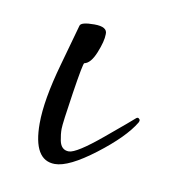

<svg xmlns="http://www.w3.org/2000/svg" viewBox="-41 -261 263 298"><g transform="rotate(10 90.5 -112.0)"><path d="M106 -212Q106 -201 98.5 -182.5Q91 -164 81 -162Q79 -162 71.5 -113Q64 -64 64 -55.5Q64 -47 66 -37Q69 -23 81 -23Q93 -23 132 -55.5Q171 -88 174 -91Q177 -94 179 -92.5Q181 -91 181 -89.5Q181 -88 180 -86Q165 -61 125 -30.5Q85 0 63 0Q29 0 29 -58Q29 -95 45.5 -153.5Q62 -212 63.5 -218Q65 -224 86 -224Q107 -224 106 -212Z"/></g></svg>

Font: Lovers Quarrel
Style: Regular
Weight: 400
Designer: Robert E. Leuschke
Foundry: Robert E. Leuschke
Version: Version 1.001